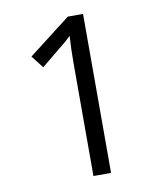

<svg xmlns="http://www.w3.org/2000/svg" viewBox="-81 -781 734 849"><g transform="rotate(-10 286.0 -357.0)"><path d="M349.1 0H270V-508.8Q270 -572.3 273.9 -628.9Q263.7 -618.7 251 -607.4Q238.3 -596.2 134.8 -512.2L91.8 -567.9L280.8 -713.9H349.1Z"/></g></svg>

Font: f0_25643 
Style: Regular
Weight: 400
Foundry: Ascender Corporation
Version: Version 1.10